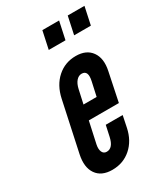

<svg xmlns="http://www.w3.org/2000/svg" viewBox="-186 -830 809 924"><g transform="rotate(-30 219.0 -367.5)"><path d="M160 8Q221 8 264.2 -30Q307.5 -68 321 -133L334 -196H240L227 -136Q215 -81 180 -81Q163 -81 156 -96.2Q149 -111.5 154 -136L180 -255H347L380 -414Q393.5 -478 366 -516.5Q338.5 -555 280 -555Q220 -555 176.8 -516.5Q133.5 -478 119 -411L60 -136Q46 -70 73 -31Q100 8 160 8ZM196 -334 213 -411Q219 -437.5 232 -452.2Q245 -467 262 -467Q298.5 -467 286 -411L269 -334ZM323.5 -645H416.5L437.5 -743H344.5ZM182.5 -645H275.5L296.5 -743H203.5Z"/></g></svg>

Font: League Gothic
Style: Italic
Weight: 400
Designer: The League of Moveable Type
Version: Version 1.600; ttfautohint (v1.8.3)